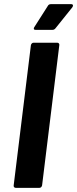

<svg xmlns="http://www.w3.org/2000/svg" viewBox="-20 -906 372 926"><path d="M142 -700H256Q261 -700 264 -696.5Q267 -693 266 -688L183 -12Q182 -7 178.5 -3.5Q175 0 170 0H56Q51 0 48 -3.5Q45 -7 46 -12L129 -688Q130 -693 133.5 -696.5Q137 -700 142 -700ZM226 -886H323Q332 -886 332 -879Q332 -876 329 -871L248 -770Q242 -762 233 -762H152Q143 -762 143 -768Q143 -772 146 -776L211 -878Q215 -886 226 -886Z"/></svg>

Font: Barlow
Style: Bold Italic
Weight: 700
Italic angle: -7°
Designer: Jeremy Tribby
Foundry: Tribby Type
Version: Version 1.422